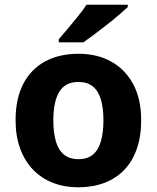

<svg xmlns="http://www.w3.org/2000/svg" viewBox="-20 -786 667 816"><path d="M580 -275.1Q580 -206.7 561.5 -153.5Q543 -100.3 508.1 -64Q473.2 -27.7 423.7 -8.8Q374.2 10 311.8 10Q254.1 10 205.4 -8.8Q156.7 -27.7 121.3 -64Q85.9 -100.3 66.1 -153.5Q46.2 -206.7 46.2 -275.1Q46.2 -366.1 78.6 -428.9Q111 -491.8 171 -524.6Q231 -557.5 314.8 -557.5Q392.5 -557.5 452 -524.6Q511.6 -491.8 545.8 -428.9Q580 -366.1 580 -275.1ZM206.7 -275.1Q206.7 -222.8 217.4 -185.4Q228.2 -148 252.1 -128.8Q276 -109.5 313.8 -109.5Q351.6 -109.5 374.8 -128.8Q398 -148 408.8 -185.4Q419.6 -222.8 419.6 -275.1Q419.6 -327.6 408.6 -363.8Q397.7 -400.1 374.3 -418.9Q350.9 -437.6 312.8 -437.6Q257.1 -437.6 231.9 -395.8Q206.7 -353.9 206.7 -275.1ZM523.1 -756Q508 -742 484.3 -721.7Q460.6 -701.3 433 -679.8Q405.4 -658.3 379.5 -638.8Q353.6 -619.3 334.3 -606H229.8V-619.3Q246.1 -638.3 268 -664Q289.9 -689.7 311.6 -716.8Q333.3 -744 347.7 -766H523.1Z"/></svg>

Font: Noto Sans Oriya
Style: Regular
Weight: 400
Designer: Amélie Bonet and Sol Matas
Foundry: Google LLC
Version: Version 2.006